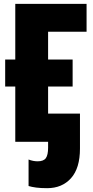

<svg xmlns="http://www.w3.org/2000/svg" viewBox="-20 -734 481 994"><path d="M428.2 -713.9V-569.8H229V-425.8H356V-286.1H229V0H59.1V-286.1H6.8V-425.8H59.1V-713.9ZM224.1 240.2Q191.4 240.2 167.5 237.1Q143.6 233.9 127.9 229V91.8Q151.4 101.1 174.8 101.1Q205.6 101.1 217.3 84.7Q229 68.4 229 30.8V0H220.7V-146H394V35.2Q394 136.7 347.7 188.5Q301.3 240.2 224.1 240.2Z"/></svg>

Font: Open Sans Condensed ExtraBold
Style: Regular
Weight: 800
Width: 3
Designer: Monotype Design Team
Foundry: Monotype Imaging Inc.
Version: Version 3.000; ttfautohint (v1.8.4)